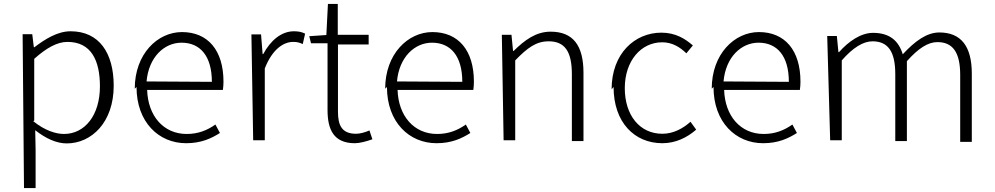

<svg xmlns="http://www.w3.org/2000/svg" viewBox="-20 -703 5060 976"><path d="M102 253H161V58L159 -41C214 2 268 26 319 26C446 26 558 -82 558 -267C558 -434 484 -544 339 -544C272 -544 209 -504 155 -463H152L144 -529H95ZM154 -90V-404C217 -460 271 -490 323 -490C444 -490 488 -395 488 -264C488 -118 412 -22 305 -22C265 -22 208 -39 149 -87Z M674 -261C674 -82 787 25 926 25C1004 25 1055 0 1098 -27L1075 -70C1034 -41 988 -22 929 -22C811 -22 732 -114 728 -246H1113C1115 -259 1116 -273 1116 -288C1116 -447 1037 -540 905 -540C781 -540 665 -429 665 -252ZM725 -289C736 -413 815 -486 903 -486C997 -486 1057 -419 1057 -287Z M1267 10H1326V-355C1365 -455 1423 -490 1470 -490C1491 -490 1501 -487 1519 -479L1531 -532C1513 -541 1496 -544 1474 -544C1410 -544 1355 -497 1318 -428H1315L1307 -528H1258Z M1561 -483H1645V-144C1645 -43 1677 25 1784 25C1808 25 1842 16 1873 5L1858 -40C1838 -31 1811 -23 1790 -23C1717 -23 1698 -67 1698 -135V-477H1854V-526H1697V-683H1647L1639 -525L1552 -519Z M1947 -261C1947 -82 2060 25 2199 25C2277 25 2328 0 2371 -27L2348 -70C2307 -41 2261 -22 2202 -22C2084 -22 2005 -114 2001 -246H2386C2388 -259 2389 -273 2389 -288C2389 -447 2310 -540 2178 -540C2054 -540 1938 -429 1938 -252ZM1998 -289C2009 -413 2088 -486 2176 -486C2270 -486 2330 -419 2330 -287Z M2540 10H2599V-396C2662 -461 2706 -493 2769 -493C2852 -493 2887 -440 2887 -326V14H2946V-333C2946 -472 2893 -542 2779 -542C2704 -542 2647 -499 2591 -444H2588L2580 -526H2531Z M3099 -261C3099 -80 3206 25 3347 25C3415 25 3473 -4 3519 -44L3490 -84C3453 -51 3404 -23 3347 -23C3232 -23 3156 -117 3156 -255C3156 -393 3238 -488 3346 -488C3397 -488 3436 -464 3469 -432L3502 -472C3464 -505 3415 -537 3342 -537C3207 -537 3089 -431 3089 -249Z M3607 -261C3607 -82 3720 25 3859 25C3937 25 3988 0 4031 -27L4008 -70C3967 -41 3921 -22 3862 -22C3744 -22 3665 -114 3661 -246H4046C4048 -259 4049 -273 4049 -288C4049 -447 3970 -540 3838 -540C3714 -540 3598 -429 3598 -252ZM3658 -289C3669 -413 3748 -486 3836 -486C3930 -486 3990 -419 3990 -287Z M4200 10H4259V-396C4316 -461 4368 -493 4415 -493C4495 -493 4531 -440 4531 -326V14H4590V-392C4648 -457 4697 -489 4745 -489C4824 -489 4861 -436 4861 -322V18H4920V-329C4920 -468 4865 -538 4755 -538C4691 -538 4631 -494 4569 -427C4549 -493 4505 -536 4418 -536C4356 -536 4294 -493 4245 -438H4242L4234 -520H4185Z"/></svg>

Font: GenEiGothic-pro-Light
Style: Regular
Weight: 300
Designer: Ryoko NISHIZUKA (kana & ideographs); Paul D. Hunt (Latin, Greek & Cyrillic); Wenlong ZHANG (bopomofo); Sandoll Communica
Foundry: Adobe Systems Incorporated; o_tamon
Version: Version 1.000.140830